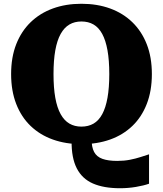

<svg xmlns="http://www.w3.org/2000/svg" viewBox="-20 -748 865 1019"><path d="M360 0 466 -10Q466 33 479.5 58.5Q493 84 523.5 95Q554 106 602 106Q638 106 669 100Q700 94 726 85.5Q752 77 771 71V227Q743 237 701.5 244Q660 251 617 251Q531 251 473.5 226Q416 201 387.5 145.5Q359 90 360 0ZM412 17Q329 17 260.5 -7.5Q192 -32 142.5 -79.5Q93 -127 66 -196.5Q39 -266 39 -355Q39 -444 66 -513Q93 -582 142.5 -630Q192 -678 260.5 -703Q329 -728 412 -728Q496 -728 564.5 -703Q633 -678 682.5 -630Q732 -582 759 -513Q786 -444 786 -355Q786 -266 759 -196.5Q732 -127 682.5 -79.5Q633 -32 564.5 -7.5Q496 17 412 17ZM412 -76Q449 -76 476.5 -92Q504 -108 522.5 -142Q541 -176 550.5 -229Q560 -282 560 -355Q560 -428 550.5 -481Q541 -534 522.5 -568Q504 -602 476.5 -618Q449 -634 412 -634Q376 -634 348.5 -618Q321 -602 302 -568Q283 -534 273.5 -481Q264 -428 264 -355Q264 -282 273.5 -229Q283 -176 302 -142Q321 -108 348.5 -92Q376 -76 412 -76Z"/></svg>

Font: Roboto Serif 20pt ExtraBold
Style: Regular
Weight: 800
Version: Version 1.008